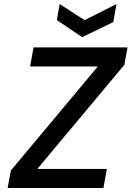

<svg xmlns="http://www.w3.org/2000/svg" viewBox="-20 -936 655 956"><path d="M18 0 34 -87 467 -605H130L147 -700H615L599 -613L166 -95H512L495 0ZM389 -751 263 -836 277 -916 399 -837H404L560 -916L544 -826Z"/></svg>

Font: DM Mono Medium
Style: Italic
Weight: 500
Italic angle: -10°
Designer: Colophon Foundry
Foundry: Colophon Foundry
Version: Version 1.000; ttfautohint (v1.8.2.53-6de2)